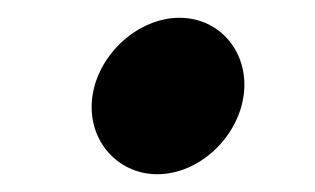

<svg xmlns="http://www.w3.org/2000/svg" viewBox="-20 -196 354 216"><path d="M84 -88C77 -40 111 0 157 0C203 0 247 -40 254 -88C261 -136 228 -176 182 -176C136 -176 91 -136 84 -88Z"/></svg>

Font: Hussar Przerywany
Style: Obl
Weight: 400
Foundry: Cannot Into Space Fonts
Version: Version 0.982